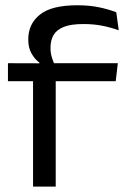

<svg xmlns="http://www.w3.org/2000/svg" viewBox="-20 -695 479 715"><path d="M268.2 -675.4Q311.8 -675.4 347.1 -668.2Q382.3 -661.1 413 -649.4L422.2 -582.3Q391.3 -593.2 360 -599.3Q328.7 -605.5 290.2 -605.5Q244.5 -605.5 217.7 -594.9Q191 -584.2 179.5 -564.7Q168.1 -545.1 168.1 -518V-515.8Q168.1 -497.8 172.8 -482.3Q177.5 -466.8 183.1 -454.8L126.6 -452.3V-462.1Q109.7 -474.2 97.5 -495.6Q85.3 -517 85.3 -546.8V-548.9Q85.3 -605.9 128.6 -640.6Q171.9 -675.4 268.2 -675.4ZM103.1 0V-433.4H187.5V0ZM9.6 -392.6V-459.6L137 -459.2L169.4 -459.6H418.8L410.9 -392.6Z"/></svg>

Font: Anek Gurmukhi Medium SemiExpanded
Style: Regular
Weight: 500
Width: 6
Version: Version 1.003